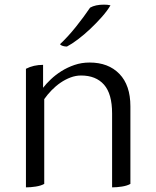

<svg xmlns="http://www.w3.org/2000/svg" viewBox="-20 -802 673 829"><path d="M464 -312Q464 -397 429 -436.5Q394 -476 330 -476Q307 -476 284.5 -467.5Q262 -459 241.5 -445Q221 -431 203 -412.5Q185 -394 171 -374V-8Q157 0 134.5 3.5Q112 7 92 7V-505Q125 -522 166 -522V-423Q179 -440 199.5 -459.5Q220 -479 245.5 -495Q271 -511 301.5 -521.5Q332 -532 367 -532Q448 -532 495.5 -483Q543 -434 543 -343V-8Q529 0 506.5 3.5Q484 7 464 7ZM457 -779Q443 -755 419.5 -728.5Q396 -702 369.5 -677Q343 -652 316.5 -632Q290 -612 269 -601Q260 -601 251.5 -603.5Q243 -606 239 -611Q274 -644 308 -686.5Q342 -729 369 -769Q392 -782 429 -782Q445 -782 457 -779Z"/></svg>

Font: Gotu
Style: Regular
Weight: 400
Designer: Sarang Kulkarni & Kailash Malviya
Foundry: Ek Type
Version: Version 2.320;hotconv 1.0.109;makeotfexe 2.5.65596; ttfautoh